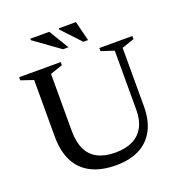

<svg xmlns="http://www.w3.org/2000/svg" viewBox="-153 -995 1066 1136"><g transform="rotate(-20 380.0 -427.0)"><path d="M609 -255V-629L528.5 -655.5V-675H736.5V-655.5L658.5 -629V-261Q658.5 -173.5 626.8 -112.8Q595 -52 534.2 -20.5Q473.5 11 386.5 11Q294.5 11 230.8 -21Q167 -53 134.2 -116.5Q101.5 -180 101.5 -274V-629L23.5 -655.5V-675H285.5V-655.5L207.5 -629V-270Q207.5 -200 229.8 -153.5Q252 -107 296.5 -84Q341 -61 407.5 -61Q472.5 -61 517.2 -83.2Q562 -105.5 585.5 -148.8Q609 -192 609 -255ZM358.5 -742H323.5L164 -857V-866.5H283ZM482 -742H452.5L343.5 -858V-866.5H451Z"/></g></svg>

Font: Newsreader 24pt Medium
Style: Regular
Weight: 500
Designer: Hugues Gentile
Foundry: Production Type
Version: Version 1.003